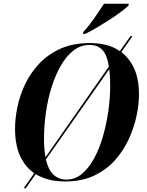

<svg xmlns="http://www.w3.org/2000/svg" viewBox="-20 -954 780 1021"><path d="M106 47 162 -33Q114 -66 87 -124.5Q60 -183 60 -270Q60 -323 72.5 -384.5Q85 -446 113.5 -506Q142 -566 188.5 -615.5Q235 -665 301.5 -695Q368 -725 459 -725Q504 -725 544.5 -715Q585 -705 617 -682L674 -762H685L625 -677Q668 -645 693.5 -589.5Q719 -534 719 -451Q719 -403 707 -342.5Q695 -282 667.5 -220Q640 -158 594.5 -105.5Q549 -53 482.5 -21Q416 11 326 11Q233 11 170 -28L117 47ZM214 -216Q214 -160 222 -118L559 -600Q549 -664 523.5 -689.5Q498 -715 456 -715Q409 -715 371 -685.5Q333 -656 303.5 -605Q274 -554 254 -489.5Q234 -425 224 -354.5Q214 -284 214 -216ZM333 1Q380 1 417 -30.5Q454 -62 482 -114.5Q510 -167 528.5 -232.5Q547 -298 556.5 -366.5Q566 -435 566 -498Q566 -549 561 -586L224 -106Q238 -48 266 -23.5Q294 1 333 1ZM423 -784Q441 -803 461 -829.5Q481 -856 499.5 -883.5Q518 -911 533 -934H665L663 -924Q651 -912 624.5 -892Q598 -872 564 -850Q530 -828 495.5 -807.5Q461 -787 433 -774H421Z"/></svg>

Font: Noto Serif Display SemiCondensed
Style: Bold Italic
Weight: 700
Width: 4
Italic angle: -12°
Designer: Monotype Design Team
Foundry: Monotype Imaging Inc.
Version: Version 2.009